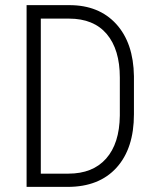

<svg xmlns="http://www.w3.org/2000/svg" viewBox="-20 -731 610 751"><path d="M139.6 -658.2V-51.8H247.6Q342.8 -51.8 395 -110.6Q447.3 -169.4 448.7 -278.8V-427.7Q448.7 -537.1 397.7 -597.7Q346.7 -658.2 250 -658.2ZM84 0V-710.9H251.5Q367.2 -710.9 434.6 -637Q502 -563 503.9 -433.1V-284.2Q503.9 -150.4 435.8 -75.2Q367.7 0 244.6 0Z"/></svg>

Font: MAUL Condensed Light
Style: Light
Weight: 300
Designer: MAUL
Version: Version 2.137; 2017; ttfautohint (v1.8.3)